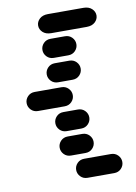

<svg xmlns="http://www.w3.org/2000/svg" viewBox="-93 -921 686 968"><g transform="rotate(-10 250.0 -437.0)"><path d="M275.4 -13.7H412.1Q433.6 -13.7 447.8 -28.3Q461.9 -43 461.9 -62.5Q461.9 -82 447.8 -96.7Q433.6 -111.3 412.1 -111.3H275.4Q253.9 -111.3 239.7 -96.7Q225.6 -82 225.6 -62.5Q225.6 -43 239.7 -28.3Q253.9 -13.7 275.4 -13.7ZM212.9 -138.7H287.1Q308.6 -138.7 322.8 -153.3Q336.9 -168 336.9 -187.5Q336.9 -207 322.8 -221.7Q308.6 -236.3 287.1 -236.3H212.9Q191.4 -236.3 177.2 -221.7Q163.1 -207 163.1 -187.5Q163.1 -168 177.2 -153.3Q191.4 -138.7 212.9 -138.7ZM212.9 -263.7H287.1Q308.6 -263.7 322.8 -278.3Q336.9 -293 336.9 -312.5Q336.9 -332 322.8 -346.7Q308.6 -361.3 287.1 -361.3H212.9Q191.4 -361.3 177.2 -346.7Q163.1 -332 163.1 -312.5Q163.1 -293 177.2 -278.3Q191.4 -263.7 212.9 -263.7ZM87.9 -388.7H224.6Q246.1 -388.7 260.3 -403.3Q274.4 -418 274.4 -437.5Q274.4 -457 260.3 -471.7Q246.1 -486.3 224.6 -486.3H87.9Q66.4 -486.3 52.2 -471.7Q38.1 -457 38.1 -437.5Q38.1 -418 52.2 -403.3Q66.4 -388.7 87.9 -388.7ZM212.9 -513.7H287.1Q308.6 -513.7 322.8 -528.3Q336.9 -543 336.9 -562.5Q336.9 -582 322.8 -596.7Q308.6 -611.3 287.1 -611.3H212.9Q191.4 -611.3 177.2 -596.7Q163.1 -582 163.1 -562.5Q163.1 -543 177.2 -528.3Q191.4 -513.7 212.9 -513.7ZM212.9 -638.7H287.1Q308.6 -638.7 322.8 -653.3Q336.9 -668 336.9 -687.5Q336.9 -707 322.8 -721.7Q308.6 -736.3 287.1 -736.3H212.9Q191.4 -736.3 177.2 -721.7Q163.1 -707 163.1 -687.5Q163.1 -668 177.2 -653.3Q191.4 -638.7 212.9 -638.7ZM221.7 -763.7H403.3Q430.7 -763.7 446.3 -778.3Q461.9 -793 461.9 -812.5Q461.9 -832 446.3 -846.7Q430.7 -861.3 403.3 -861.3H221.7Q194.3 -861.3 178.7 -846.7Q163.1 -832 163.1 -812.5Q163.1 -793 178.7 -778.3Q194.3 -763.7 221.7 -763.7Z"/></g></svg>

Font: Workbench
Style: Regular
Weight: 400
Designer: Jens Kutilek
Foundry: Jens Kutilek
Version: Version 2.001